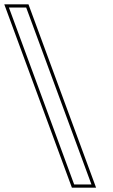

<svg xmlns="http://www.w3.org/2000/svg" viewBox="-285 -834 525 889"><path d="M-228.9 -759 -243.7 -799H-163.7L-148.9 -759L123.6 -20L138.4 20H58.4L43.6 -20ZM-265.2 -814 47.9 35H159.9L-153.2 -814Z"/></svg>

Font: Nordica Plus
Style: NordicaClassicLightConOpOblOl
Weight: 300
Version: Version 1.01